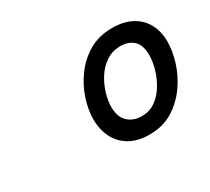

<svg xmlns="http://www.w3.org/2000/svg" viewBox="-91 -1176 786 717"><g transform="rotate(-30 302.5 -817.5)"><path d="M374 -610Q324 -610 289.5 -630Q255 -650 237.5 -685Q220 -720 220 -764Q220 -804 234.5 -849Q249 -894 278 -934Q307 -974 350 -999.5Q393 -1025 451 -1025Q501 -1025 535.5 -1006Q570 -987 587.5 -954Q605 -921 605 -878Q605 -839 591 -793Q577 -747 548 -705.5Q519 -664 476 -637Q433 -610 374 -610ZM384 -684Q417 -684 442.5 -702Q468 -720 485.5 -749Q503 -778 512 -809.5Q521 -841 521 -868Q521 -911 500 -931Q479 -951 444 -951Q409 -951 382 -933Q355 -915 337 -886.5Q319 -858 310 -827Q301 -796 301 -770Q301 -728 324 -706Q347 -684 384 -684Z"/></g></svg>

Font: Playwrite RO
Style: Regular
Weight: 400
Designer: Veronika Burian, José Scaglione
Foundry: TypeTogether
Version: Version 1.002